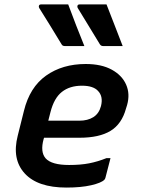

<svg xmlns="http://www.w3.org/2000/svg" viewBox="-20 -836 640 867"><path d="M288 -816Q306 -768 324 -721Q342 -674 361 -628H273Q262 -628 258 -636Q229 -684 206.5 -720.5Q184 -757 157 -800Q154 -805 156 -810.5Q158 -816 165 -816ZM461 -816Q480 -768 498 -721Q516 -674 534 -628H446Q436 -628 431 -636Q402 -684 379.5 -720.5Q357 -757 331 -800Q328 -805 330 -810.5Q332 -816 339 -816ZM367 -547Q438 -547 484.5 -521.5Q531 -496 549.5 -454Q568 -412 554 -362L549 -346Q530 -276 479 -245Q428 -214 339 -214H179L177 -208Q161 -150 186 -121Q213 -91 292 -91Q344 -91 382.5 -98.5Q421 -106 461 -122H479Q468 -77 456 -33Q455 -30 454 -28Q453 -26 451 -24Q437 -10 391.5 0.5Q346 11 280 11Q150 11 91.5 -53Q33 -117 60 -223L88 -335Q114 -442 188 -494.5Q262 -547 367 -547ZM350 -449Q295 -449 259.5 -421Q224 -393 208 -330L198 -291H338Q376 -291 401.5 -307Q427 -323 436 -357Q447 -401 422 -426Q412 -437 394 -443Q376 -449 350 -449Z"/></svg>

Font: Recursive Sn Lnr St SmB
Style: Italic
Weight: 600
Italic angle: -15°
Version: Version 1.079;hotconv 1.0.112;makeotfexe 2.5.65598; ttfautoh